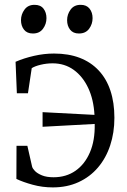

<svg xmlns="http://www.w3.org/2000/svg" viewBox="-20 -784 538 814"><path d="M204 10.5Q159.5 10.5 118.5 -0.8Q77.5 -12 49.5 -25.5L50 -166H96L116 -78Q118 -69.5 128.2 -59Q138.5 -48.5 158 -40.5Q177.5 -32.5 207 -32.5Q260.5 -32.5 300 -60Q339.5 -87.5 361.2 -138Q383 -188.5 381.5 -258.5L160.5 -246.5V-308.5L380.5 -297Q377 -362 354 -411Q331 -460 292.5 -487.8Q254 -515.5 203 -515.5Q177.5 -515.5 152.5 -509.5Q127.5 -503.5 114.5 -495L98.5 -388.5H51.5L46 -522Q81.5 -537.5 124.2 -547.2Q167 -557 209 -557Q270.5 -557 318 -538.8Q365.5 -520.5 398.5 -485.2Q431.5 -450 448.2 -399.5Q465 -349 465 -284.5Q465 -221.5 447.2 -167.8Q429.5 -114 395.5 -74Q361.5 -34 313 -11.8Q264.5 10.5 204 10.5ZM119 -642Q94.5 -642 81.8 -658.2Q69 -674.5 69 -698.5Q69 -723 83.8 -743.2Q98.5 -763.5 126 -763.5H127Q152 -763.5 164.5 -747.2Q177 -731 177 -707Q177 -682 162.2 -662Q147.5 -642 120 -642ZM314 -642Q290 -642 277.2 -658.2Q264.5 -674.5 264.5 -698.5Q264.5 -723 279.2 -743.2Q294 -763.5 321.5 -763.5H322.5Q347 -763.5 359.8 -747.2Q372.5 -731 372.5 -707Q372.5 -682 357.8 -662Q343 -642 315 -642Z"/></svg>

Font: Merriweather 48pt Light
Style: Regular
Weight: 300
Version: Version 2.100